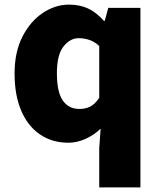

<svg xmlns="http://www.w3.org/2000/svg" viewBox="-20 -603 698 830"><path d="M409 207V38L415 -47Q388 -20 350.5 -3Q313 14 276 14Q205 14 152.5 -22Q100 -58 71.5 -125Q43 -192 43 -285Q43 -378 77 -444.5Q111 -511 165 -547Q219 -583 278 -583Q325 -583 360.5 -566.5Q396 -550 429 -513H433L448 -569H587V207ZM323 -132Q349 -132 369.5 -142Q390 -152 409 -180V-404Q389 -423 366 -430.5Q343 -438 320 -438Q283 -438 254.5 -402Q226 -366 226 -287Q226 -205 251.5 -168.5Q277 -132 323 -132Z"/></svg>

Font: Source Han Sans TC Heavy
Style: Regular
Weight: 900
Designer: Ryoko NISHIZUKA Ë•øÂ°öÊ∂ºÂ≠ê (kana, bopomofo & ideographs); Paul D. Hunt (Latin, Greek & Cyrillic); Sandoll Communicatio
Foundry: Adobe
Version: Version 2.004;hotconv 1.0.118;makeotfexe 2.5.65603